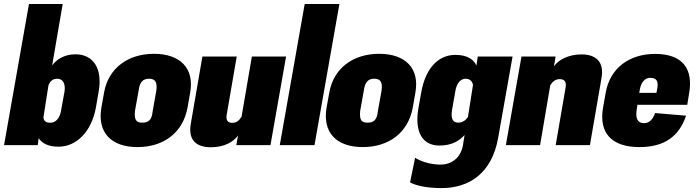

<svg xmlns="http://www.w3.org/2000/svg" viewBox="-59 -731 3522 967"><path d="M235.8 7.8C326.2 7.8 402.3 -67.9 424.3 -190.9L437.5 -267.6C459.5 -388.7 408.7 -457.5 321.3 -457.5C263.2 -457.5 224.6 -430.2 203.6 -401.4L256.8 -710.9H86.9L-38.6 0H130.9L135.7 -34.7C153.3 -9.3 183.6 7.8 235.8 7.8ZM195.3 -112.8C172.4 -112.8 161.6 -121.1 159.7 -140.1L185.1 -300.8C192.4 -321.8 207.5 -334.5 228.5 -334.5C257.3 -334.5 271.5 -311.5 266.1 -271L249 -176.8C243.7 -138.2 222.7 -112.8 195.3 -112.8Z M633.3 9.8C765.6 9.8 862.8 -63 885.7 -189.9L898.9 -265.6C920.4 -387.2 848.6 -460 716.3 -460C585 -460 486.8 -387.2 465.3 -265.6L451.7 -189.9C429.7 -63 502 9.8 633.3 9.8ZM657.7 -113.3C628.9 -113.3 616.2 -124.5 620.6 -171.4L639.2 -275.4C645 -319.8 662.6 -334.5 691.9 -334.5C720.7 -334.5 734.4 -319.8 728.5 -275.4L710 -171.4C705.6 -124.5 687 -113.3 657.7 -113.3Z M1003.4 10.7C1072.3 10.7 1118.7 -18.1 1139.6 -48.8L1131.3 0H1303.2L1381.8 -446.3H1209.5L1157.7 -143.6C1146.5 -124.5 1131.8 -112.3 1111.8 -112.3C1089.8 -112.3 1078.1 -122.1 1082.5 -151.9L1133.3 -446.3H960.4L902.3 -109.9C886.7 -25.4 929.7 10.7 1003.4 10.7Z M1350.1 0H1524.9L1650.4 -710.9H1475.6Z M1767.6 9.8C1899.9 9.8 1997.1 -63 2020 -189.9L2033.2 -265.6C2054.7 -387.2 1982.9 -460 1850.6 -460C1719.2 -460 1621.1 -387.2 1599.6 -265.6L1585.9 -189.9C1564 -63 1636.2 9.8 1767.6 9.8ZM1792 -113.3C1763.2 -113.3 1750.5 -124.5 1754.9 -171.4L1773.4 -275.4C1779.3 -319.8 1796.9 -334.5 1826.2 -334.5C1855 -334.5 1868.7 -319.8 1862.8 -275.4L1844.2 -171.4C1839.8 -124.5 1821.3 -113.3 1792 -113.3Z M2164.6 216.3C2302.7 216.3 2418.5 143.1 2450.2 -38.1L2522.5 -446.3H2347.2L2340.3 -400.4C2329.1 -428.2 2297.9 -454.6 2234.9 -454.6C2147.5 -454.6 2084 -386.7 2062.5 -265.6L2048.8 -189C2027.3 -67.9 2067.4 2 2153.8 2C2213.9 2 2252 -19.5 2280.8 -50.8L2273.4 -3.9C2262.2 69.8 2208.5 98.1 2160.2 98.1C2101.6 98.1 2052.7 77.6 2031.7 63.5L2006.3 187.5C2031.2 201.7 2084.5 216.3 2164.6 216.3ZM2249.5 -113.3C2218.8 -113.3 2211.9 -136.7 2217.3 -175.3L2233.9 -269.5C2239.7 -310.1 2259.8 -334.5 2285.6 -334.5C2307.1 -334.5 2319.8 -322.3 2323.2 -303.2L2297.9 -142.1C2288.1 -127 2271.5 -113.3 2249.5 -113.3Z M2488.8 0H2661.1L2712.4 -301.8C2723.6 -319.8 2739.3 -332.5 2759.3 -332.5C2781.2 -332.5 2794.4 -322.3 2790 -292.5L2739.7 0H2912.1L2970.2 -336.4C2985.8 -420.9 2940.9 -457 2870.1 -457C2801.8 -457 2752.9 -428.2 2731.4 -397.5H2731L2739.3 -446.3H2567.4Z M3161.1 9.8C3288.6 9.8 3361.3 -44.9 3396.5 -148.4L3240.2 -161.6C3228 -125 3207 -110.8 3185.1 -110.8C3152.3 -110.8 3141.1 -133.8 3147.5 -177.2L3151.4 -203.1H3402.3L3411.1 -257.3C3434.6 -383.8 3379.4 -459.5 3240.7 -459.5C3109.9 -459.5 3013.2 -387.7 2991.7 -264.6L2978.5 -190.4C2955.1 -58.1 3024.9 9.8 3161.1 9.8ZM3160.6 -263.2 3164.1 -283.7C3170.4 -314.5 3187.5 -338.9 3215.3 -338.9C3249 -338.9 3256.3 -321.8 3252 -289.1L3247.1 -263.2Z"/></svg>

Font: Roboto Flex Super Cond Black
Style: Italic
Weight: 900
Width: 3
Italic angle: -10°
Designer: Berlow after Robertson
Foundry: Google
Version: Version 3.200;Glyphs 3.3 (3311)